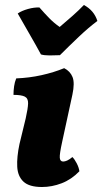

<svg xmlns="http://www.w3.org/2000/svg" viewBox="-20 -740 410 769"><path d="M148 9Q97 9 74 -12.5Q51 -34 49 -72.5Q47 -111 58 -163L83 -266Q92 -306 92.5 -326Q93 -346 79.5 -353Q66 -360 34 -360Q34 -377 36.5 -394.5Q39 -412 45 -426Q97 -428 146.5 -439Q196 -450 237 -467Q261 -455 270.5 -431.5Q280 -408 270 -361L229 -172Q218 -122 219.5 -107.5Q221 -93 233 -93Q240 -93 249 -97Q258 -101 270 -111Q279 -102 287.5 -85.5Q296 -69 298 -54Q266 -21 227 -6Q188 9 148 9ZM316 -720Q357 -698 370 -656Q335 -630 295.5 -592.5Q256 -555 220 -519Q201 -518 179 -518Q157 -518 144 -522Q124 -559 100.5 -599.5Q77 -640 51 -686Q67 -697 92 -704Q117 -711 138 -710Q158 -687 177 -667.5Q196 -648 219 -632Q245 -654 270.5 -676.5Q296 -699 316 -720Z"/></svg>

Font: Vollkorn ExtraBold
Style: Italic
Weight: 800
Italic angle: -11°
Designer: Friedrich Althausen
Foundry: Friedrich Althausen
Version: Version 5.000; ttfautohint (v1.8.3)